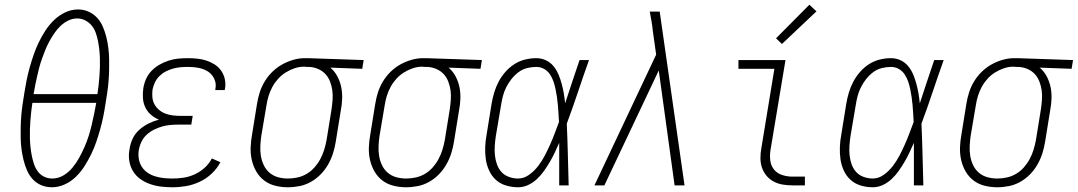

<svg xmlns="http://www.w3.org/2000/svg" viewBox="-20 -784 4558 812"><path d="M200 8Q175 8 154 -1Q133 -10 118 -26.5Q103 -43 94 -64Q85 -85 79.5 -107.5Q74 -130 71 -153Q68 -176 67.5 -199.5Q67 -223 67.5 -247Q68 -271 70 -295Q72 -319 75.5 -343Q79 -367 83 -391Q87 -417 92.5 -444.5Q98 -472 105.5 -498.5Q113 -525 122 -551.5Q131 -578 143.5 -604Q156 -630 171.5 -654Q187 -678 208 -698.5Q229 -719 255.5 -731.5Q282 -744 310 -744Q334 -744 355 -734.5Q376 -725 391 -708.5Q406 -692 415 -671Q424 -650 429.5 -628Q435 -606 438 -582.5Q441 -559 441.5 -535.5Q442 -512 441.5 -488Q441 -464 439 -440Q437 -416 433.5 -392Q430 -368 426 -344Q422 -317 416.5 -290Q411 -263 403.5 -236.5Q396 -210 387 -183.5Q378 -157 365.5 -131.5Q353 -106 337.5 -81.5Q322 -57 301 -36.5Q280 -16 253.5 -4Q227 8 200 8ZM122 -386H392Q395 -405 397 -423.5Q399 -442 400.5 -461Q402 -480 402.5 -499Q403 -518 402.5 -536.5Q402 -555 400 -573.5Q398 -592 394.5 -610Q391 -628 385 -645Q379 -662 368 -675.5Q357 -689 341 -697.5Q325 -706 306 -706Q287 -706 268.5 -697Q250 -688 235.5 -674Q221 -660 209.5 -643Q198 -626 188.5 -608.5Q179 -591 171.5 -572.5Q164 -554 157.5 -535.5Q151 -517 146 -498.5Q141 -480 137 -461.5Q133 -443 129 -424Q125 -405 122 -386ZM201 -29Q226 -29 248 -42Q270 -55 286.5 -75Q303 -95 315 -117Q327 -139 337 -161.5Q347 -184 354.5 -207.5Q362 -231 367.5 -254.5Q373 -278 378 -302Q383 -326 387 -349H117Q114 -330 112 -311.5Q110 -293 108.5 -274Q107 -255 106.5 -236Q106 -217 106.5 -198.5Q107 -180 109 -161.5Q111 -143 114.5 -125.5Q118 -108 123.5 -91Q129 -74 139.5 -59.5Q150 -45 166 -37Q182 -29 201 -29Z M709 8Q684 8 660 5Q636 2 613.5 -6Q591 -14 572.5 -27.5Q554 -41 542 -61Q530 -81 526.5 -105.5Q523 -130 528 -154Q531 -176 541 -197.5Q551 -219 569 -235Q587 -251 608 -261.5Q629 -272 652 -278Q633 -286 618 -299Q603 -312 594.5 -330Q586 -348 584.5 -368.5Q583 -389 586 -410Q589 -430 597.5 -449.5Q606 -469 621 -484.5Q636 -500 654.5 -510.5Q673 -521 693 -527.5Q713 -534 733 -536Q753 -538 773 -538Q794 -538 814 -536Q834 -534 852.5 -528Q871 -522 887.5 -511.5Q904 -501 915 -485.5Q926 -470 930.5 -450.5Q935 -431 932 -411Q931 -409 931 -407Q931 -405 930 -403H890Q891 -405 891 -406Q891 -407 891 -409Q894 -424 890.5 -438Q887 -452 878.5 -463.5Q870 -475 858 -482.5Q846 -490 832 -494Q818 -498 803 -499.5Q788 -501 773 -501Q758 -501 742 -499.5Q726 -498 710.5 -493.5Q695 -489 680.5 -481.5Q666 -474 654 -462Q642 -450 635 -435Q628 -420 625 -405Q623 -388 624.5 -372Q626 -356 633.5 -342.5Q641 -329 653 -319Q665 -309 679.5 -303.5Q694 -298 710 -296Q726 -294 742 -294H795L789 -257H736Q719 -257 701 -255.5Q683 -254 665.5 -249Q648 -244 631 -235.5Q614 -227 600 -214Q586 -201 578 -184Q570 -167 567 -149Q564 -131 567 -112.5Q570 -94 579.5 -79Q589 -64 603.5 -54Q618 -44 635.5 -38.5Q653 -33 671.5 -31Q690 -29 709 -29Q732 -29 756 -32.5Q780 -36 803 -46.5Q826 -57 845 -74Q864 -91 876 -114L912 -98Q898 -71 875 -49.5Q852 -28 824 -15Q796 -2 767 3Q738 8 709 8Z M1197 8Q1170 8 1144 1.5Q1118 -5 1097.5 -20.5Q1077 -36 1064 -58.5Q1051 -81 1045 -107Q1039 -133 1040 -160.5Q1041 -188 1046 -215L1067 -345Q1071 -370 1078.5 -393.5Q1086 -417 1099.5 -439.5Q1113 -462 1132 -480.5Q1151 -499 1173.5 -511.5Q1196 -524 1220.5 -531Q1245 -538 1269 -538Q1272 -538 1275.5 -538Q1279 -538 1283 -538L1518 -530L1512 -493L1377 -498Q1395 -483 1406.5 -461.5Q1418 -440 1423 -416Q1428 -392 1427 -366Q1426 -340 1421 -315L1400 -185Q1396 -160 1388.5 -136Q1381 -112 1368 -89Q1355 -66 1336.5 -47Q1318 -28 1295 -15Q1272 -2 1247 3Q1222 8 1197 8ZM1198 -29Q1218 -29 1238.5 -33.5Q1259 -38 1277.5 -49Q1296 -60 1310.5 -76.5Q1325 -93 1335 -112Q1345 -131 1351 -150.5Q1357 -170 1361 -191L1382 -321Q1385 -341 1386.5 -361.5Q1388 -382 1385.5 -401Q1383 -420 1376 -438.5Q1369 -457 1356.5 -470.5Q1344 -484 1326 -492Q1308 -500 1288 -501H1277Q1274 -501 1271.5 -501.5Q1269 -502 1266 -502Q1246 -502 1226.5 -495.5Q1207 -489 1189 -478Q1171 -467 1156.5 -451Q1142 -435 1132 -416.5Q1122 -398 1116 -378.5Q1110 -359 1107 -339L1085 -209Q1082 -188 1081 -166Q1080 -144 1083.5 -123.5Q1087 -103 1096 -84.5Q1105 -66 1120.5 -53Q1136 -40 1156 -34.5Q1176 -29 1198 -29Z M1697 8Q1670 8 1644 1.5Q1618 -5 1597.5 -20.5Q1577 -36 1564 -58.5Q1551 -81 1545 -107Q1539 -133 1540 -160.5Q1541 -188 1546 -215L1567 -345Q1571 -370 1578.5 -393.5Q1586 -417 1599.5 -439.5Q1613 -462 1632 -480.5Q1651 -499 1673.5 -511.5Q1696 -524 1720.5 -531Q1745 -538 1769 -538Q1772 -538 1775.5 -538Q1779 -538 1783 -538L2018 -530L2012 -493L1877 -498Q1895 -483 1906.5 -461.5Q1918 -440 1923 -416Q1928 -392 1927 -366Q1926 -340 1921 -315L1900 -185Q1896 -160 1888.5 -136Q1881 -112 1868 -89Q1855 -66 1836.5 -47Q1818 -28 1795 -15Q1772 -2 1747 3Q1722 8 1697 8ZM1698 -29Q1718 -29 1738.5 -33.5Q1759 -38 1777.5 -49Q1796 -60 1810.5 -76.5Q1825 -93 1835 -112Q1845 -131 1851 -150.5Q1857 -170 1861 -191L1882 -321Q1885 -341 1886.5 -361.5Q1888 -382 1885.5 -401Q1883 -420 1876 -438.5Q1869 -457 1856.5 -470.5Q1844 -484 1826 -492Q1808 -500 1788 -501H1777Q1774 -501 1771.5 -501.5Q1769 -502 1766 -502Q1746 -502 1726.5 -495.5Q1707 -489 1689 -478Q1671 -467 1656.5 -451Q1642 -435 1632 -416.5Q1622 -398 1616 -378.5Q1610 -359 1607 -339L1585 -209Q1582 -188 1581 -166Q1580 -144 1583.5 -123.5Q1587 -103 1596 -84.5Q1605 -66 1620.5 -53Q1636 -40 1656 -34.5Q1676 -29 1698 -29Z M2171 8Q2145 8 2120 0.5Q2095 -7 2077 -23.5Q2059 -40 2048.5 -63Q2038 -86 2034.5 -111Q2031 -136 2032 -162.5Q2033 -189 2038 -215L2059 -345Q2063 -369 2070 -392.5Q2077 -416 2088.5 -438Q2100 -460 2117 -479.5Q2134 -499 2155 -512.5Q2176 -526 2200 -532Q2224 -538 2248 -538Q2270 -538 2289 -529Q2308 -520 2321 -504Q2334 -488 2342 -469Q2350 -450 2355.5 -429.5Q2361 -409 2364.5 -388.5Q2368 -368 2370 -347Q2385 -392 2400 -438Q2415 -484 2431 -530H2471Q2447 -463 2424.5 -395.5Q2402 -328 2377 -261Q2380 -196 2381.5 -130.5Q2383 -65 2385 0H2345Q2345 -45 2345 -90Q2345 -135 2345 -180Q2336 -160 2326.5 -139.5Q2317 -119 2305.5 -99.5Q2294 -80 2281 -61.5Q2268 -43 2251 -27Q2234 -11 2213.5 -1.5Q2193 8 2171 8ZM2171 -29Q2196 -29 2218 -45Q2240 -61 2256 -82Q2272 -103 2284 -126Q2296 -149 2306.5 -172.5Q2317 -196 2326 -220Q2335 -244 2344 -268Q2343 -286 2342 -303.5Q2341 -321 2339.5 -338.5Q2338 -356 2335.5 -373Q2333 -390 2329.5 -407Q2326 -424 2320.5 -440Q2315 -456 2305.5 -470Q2296 -484 2281 -492.5Q2266 -501 2248 -501Q2229 -501 2209 -496Q2189 -491 2172.5 -478.5Q2156 -466 2143 -449.5Q2130 -433 2121 -415Q2112 -397 2107 -378Q2102 -359 2099 -339L2077 -209Q2074 -189 2072.5 -168.5Q2071 -148 2073 -128Q2075 -108 2081.5 -89.5Q2088 -71 2100.5 -57Q2113 -43 2132 -36Q2151 -29 2171 -29Z M2494 0 2755 -553 2741 -652Q2739 -673 2735.5 -693.5Q2732 -714 2728 -735H2770L2875 0H2833L2766 -486L2536 0Z M3331 0Q3310 0 3289.5 -3.5Q3269 -7 3251.5 -16.5Q3234 -26 3221.5 -41Q3209 -56 3202.5 -75Q3196 -94 3196 -115.5Q3196 -137 3200 -158L3255 -493H3103V-530H3302L3239 -152Q3235 -129 3237.5 -106.5Q3240 -84 3253 -67.5Q3266 -51 3287.5 -44Q3309 -37 3331 -37H3384V0ZM3287 -598 3262 -622 3403 -764 3433 -736Z M3671 8Q3645 8 3620 0.5Q3595 -7 3577 -23.5Q3559 -40 3548.5 -63Q3538 -86 3534.5 -111Q3531 -136 3532 -162.5Q3533 -189 3538 -215L3559 -345Q3563 -369 3570 -392.5Q3577 -416 3588.5 -438Q3600 -460 3617 -479.5Q3634 -499 3655 -512.5Q3676 -526 3700 -532Q3724 -538 3748 -538Q3770 -538 3789 -529Q3808 -520 3821 -504Q3834 -488 3842 -469Q3850 -450 3855.5 -429.5Q3861 -409 3864.5 -388.5Q3868 -368 3870 -347Q3885 -392 3900 -438Q3915 -484 3931 -530H3971Q3947 -463 3924.5 -395.5Q3902 -328 3877 -261Q3880 -196 3881.5 -130.5Q3883 -65 3885 0H3845Q3845 -45 3845 -90Q3845 -135 3845 -180Q3836 -160 3826.5 -139.5Q3817 -119 3805.5 -99.5Q3794 -80 3781 -61.5Q3768 -43 3751 -27Q3734 -11 3713.5 -1.5Q3693 8 3671 8ZM3671 -29Q3696 -29 3718 -45Q3740 -61 3756 -82Q3772 -103 3784 -126Q3796 -149 3806.5 -172.5Q3817 -196 3826 -220Q3835 -244 3844 -268Q3843 -286 3842 -303.5Q3841 -321 3839.5 -338.5Q3838 -356 3835.5 -373Q3833 -390 3829.5 -407Q3826 -424 3820.5 -440Q3815 -456 3805.5 -470Q3796 -484 3781 -492.5Q3766 -501 3748 -501Q3729 -501 3709 -496Q3689 -491 3672.5 -478.5Q3656 -466 3643 -449.5Q3630 -433 3621 -415Q3612 -397 3607 -378Q3602 -359 3599 -339L3577 -209Q3574 -189 3572.5 -168.5Q3571 -148 3573 -128Q3575 -108 3581.5 -89.5Q3588 -71 3600.5 -57Q3613 -43 3632 -36Q3651 -29 3671 -29Z M4197 8Q4170 8 4144 1.5Q4118 -5 4097.5 -20.5Q4077 -36 4064 -58.5Q4051 -81 4045 -107Q4039 -133 4040 -160.5Q4041 -188 4046 -215L4067 -345Q4071 -370 4078.5 -393.5Q4086 -417 4099.5 -439.5Q4113 -462 4132 -480.5Q4151 -499 4173.5 -511.5Q4196 -524 4220.5 -531Q4245 -538 4269 -538Q4272 -538 4275.5 -538Q4279 -538 4283 -538L4518 -530L4512 -493L4377 -498Q4395 -483 4406.5 -461.5Q4418 -440 4423 -416Q4428 -392 4427 -366Q4426 -340 4421 -315L4400 -185Q4396 -160 4388.5 -136Q4381 -112 4368 -89Q4355 -66 4336.5 -47Q4318 -28 4295 -15Q4272 -2 4247 3Q4222 8 4197 8ZM4198 -29Q4218 -29 4238.5 -33.5Q4259 -38 4277.5 -49Q4296 -60 4310.5 -76.5Q4325 -93 4335 -112Q4345 -131 4351 -150.5Q4357 -170 4361 -191L4382 -321Q4385 -341 4386.5 -361.5Q4388 -382 4385.5 -401Q4383 -420 4376 -438.5Q4369 -457 4356.5 -470.5Q4344 -484 4326 -492Q4308 -500 4288 -501H4277Q4274 -501 4271.5 -501.5Q4269 -502 4266 -502Q4246 -502 4226.5 -495.5Q4207 -489 4189 -478Q4171 -467 4156.5 -451Q4142 -435 4132 -416.5Q4122 -398 4116 -378.5Q4110 -359 4107 -339L4085 -209Q4082 -188 4081 -166Q4080 -144 4083.5 -123.5Q4087 -103 4096 -84.5Q4105 -66 4120.5 -53Q4136 -40 4156 -34.5Q4176 -29 4198 -29Z"/></svg>

Font: Iosevka Slab Extralight
Style: Italic
Weight: 200
Italic angle: -9°
Monospace: yes
Designer: Belleve Invis
Foundry: Belleve Invis
Version: Version 11.1.1; ttfautohint (v1.8.3)